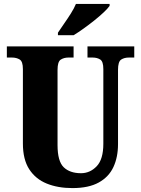

<svg xmlns="http://www.w3.org/2000/svg" viewBox="-20 -951 720 981"><path d="M350 10Q276 10 219 -13Q162 -36 129.5 -86Q97 -136 97 -218V-598Q97 -637 80.5 -647Q64 -657 41 -657H15V-714H356V-657H330Q307 -657 290.5 -646.5Q274 -636 274 -594V-210Q274 -127 305.5 -96.5Q337 -66 394 -66Q440 -66 474 -101.5Q508 -137 508 -217V-598Q508 -637 492 -647Q476 -657 453 -657H427V-714H666V-657H639Q615 -657 599 -646.5Q583 -636 583 -594V-215Q583 -148 559.5 -97.5Q536 -47 484.5 -18.5Q433 10 350 10ZM276 -784Q289 -804 307 -829.5Q325 -855 342 -882Q359 -909 368 -931H540V-921Q531 -908 510.5 -888.5Q490 -869 462.5 -847Q435 -825 407 -805Q379 -785 356 -771H276Z"/></svg>

Font: Noto Serif Condensed Black
Style: Regular
Weight: 900
Width: 3
Designer: Monotype Design Team
Foundry: Monotype Imaging Inc.
Version: Version 2.015; ttfautohint (v1.8.4.7-5d5b)